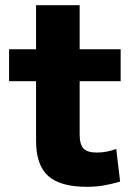

<svg xmlns="http://www.w3.org/2000/svg" viewBox="-20 -710 530 740"><path d="M315 10Q212 10 165.5 -32Q119 -74 119 -167V-397H15V-520H119V-690H287V-520H445V-397H287V-192Q287 -153 302 -137.5Q317 -122 353 -122Q371 -122 390.5 -125.5Q410 -129 428 -136L443 -10Q408 0 378.5 5Q349 10 315 10Z"/></svg>

Font: M PLUS 2 ExtraBold
Style: Regular
Weight: 800
Version: Version 1.001